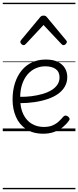

<svg xmlns="http://www.w3.org/2000/svg" viewBox="-20 -950 566 1390"><path d="M293 18Q219 18 169.5 -15Q120 -48 95.5 -104Q71 -160 71 -229Q71 -294 88 -347.5Q105 -401 136.5 -439.5Q168 -478 212 -498.5Q256 -519 311 -519Q365 -519 399 -502Q433 -485 450 -456.5Q467 -428 467 -393Q467 -355 450 -324.5Q433 -294 402 -271.5Q371 -249 328 -234Q285 -219 232 -211Q179 -203 120 -203V-249Q165 -248 207.5 -253.5Q250 -259 287 -269.5Q324 -280 352 -297Q380 -314 395.5 -337Q411 -360 411 -390Q411 -430 383.5 -450Q356 -470 307 -470Q272 -470 239.5 -456Q207 -442 181.5 -413.5Q156 -385 141 -342Q126 -299 126 -240Q126 -168 149 -122Q172 -76 210.5 -53.5Q249 -31 296 -31Q335 -31 360.5 -42Q386 -53 404.5 -70Q423 -87 439 -106Q448 -114 455.5 -113.5Q463 -113 472 -107Q480 -101 483 -93Q486 -85 479 -77Q463 -53 436.5 -31Q410 -9 374 4.5Q338 18 293 18ZM151 -623Q143 -623 135 -631Q127 -639 127 -647Q127 -649 128.5 -652Q130 -655 132 -659L270 -825Q275 -831 280.5 -834Q286 -837 295 -837Q304 -837 310 -834Q316 -831 320 -825L458 -659Q462 -655 463 -652Q464 -649 464 -647Q464 -639 456 -631Q448 -623 440 -623Q435 -623 431.5 -625.5Q428 -628 424 -632L295 -769L167 -632Q163 -628 159 -625.5Q155 -623 151 -623ZM0 410H526V420H0ZM0 -20H526V0H0ZM0 -505H526V-500H0ZM0 -930H526V-920H0Z"/></svg>

Font: Playwrite DE Grund Guides
Style: Regular
Weight: 400
Designer: Veronika Burian, José Scaglione
Foundry: TypeTogether
Version: Version 1.003